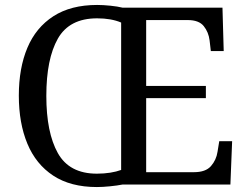

<svg xmlns="http://www.w3.org/2000/svg" viewBox="-20 -745 999 775"><path d="M371 10Q265 10 195 -36Q125 -82 90.5 -165Q56 -248 56 -359Q56 -470 90.5 -552Q125 -634 195.5 -679.5Q266 -725 372 -725Q396 -725 425.5 -722Q455 -719 475 -714H878L883 -539H831L826 -582Q822 -615 802.5 -639.5Q783 -664 738 -664H570V-398H811V-349H570V-50H763Q810 -50 831.5 -74.5Q853 -99 858 -132L865 -175H917L910 0H474Q454 4 424 7Q394 10 371 10ZM371 -44Q400 -44 425 -48Q450 -52 469 -59V-654Q429 -671 372 -671Q260 -671 213.5 -589Q167 -507 167 -358Q167 -210 213.5 -127Q260 -44 371 -44Z"/></svg>

Font: Noto Serif Makasar
Style: Regular
Weight: 400
Designer: Sérgio Martins
Version: Version 1.001; ttfautohint (v1.8.4.7-5d5b)